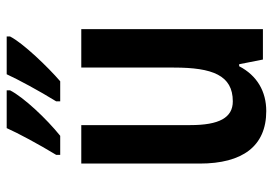

<svg xmlns="http://www.w3.org/2000/svg" viewBox="-141 -665 816 574"><g transform="rotate(-90 267.0 -378.0)"><path d="M445 -756V-766H332C317 -733 282 -668 251 -618V-606H311C354 -643 425 -717 445 -756ZM284 -756V-766H171C156 -732 122 -669 91 -618V-606H148C199 -647 263 -715 284 -756ZM467 -543H352V-266C352 -151 329 -90 251 -90C202 -90 180 -131 180 -217V-543H65V-189C65 -61 117 10 222 10C280 10 328 -17 356 -71H362L376 0H467Z"/></g></svg>

Font: Noto Sans Gujarati UI Condensed SemiBold
Style: Regular
Weight: 600
Width: 3
Designer: Jelle Bosma - Monotype Design Team, Universal Thirst
Foundry: Monotype Imaging Inc.
Version: Version 2.106